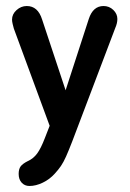

<svg xmlns="http://www.w3.org/2000/svg" viewBox="-20 -419 431 638"><path d="M145 -1 129 40Q116 74 103.5 91Q91 108 73 116Q55 125 48.5 134Q42 143 42 159Q42 177 52 188Q62 199 78 199Q99 199 122 188Q145 177 162 158Q174 145 182.5 132.5Q191 120 199.5 101Q208 82 220 51L363 -326Q370 -342 370 -356Q370 -373 356.5 -386Q343 -399 324 -399Q289 -399 275 -356L198 -119L120 -354Q106 -399 69 -399Q50 -399 35 -385.5Q20 -372 20 -354Q20 -348 22 -339.5Q24 -331 26 -324Z"/></svg>

Font: Beiruti SemiBold
Style: Regular
Weight: 600
Designer: Arlette Boutros
Foundry: Boutros
Version: Version 1.41